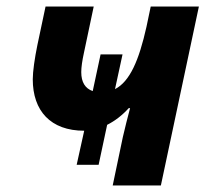

<svg xmlns="http://www.w3.org/2000/svg" viewBox="-20 -566 644 586"><path d="M237 -167 214 -63H281L307 -185C331 -197 353 -214 373 -236H377C369 -207 362 -177 355 -148L324 0H471L587 -546H440L427 -484C404 -381 376 -317 331 -294L354 -400H287L263 -288C240 -296 228 -315 228 -346C228 -361 231 -381 236 -404L266 -546H119L94 -428C86 -389 80 -348 80 -324C80 -228 134 -167 237 -167Z"/></svg>

Font: BC Sans
Style: Bold Italic
Weight: 700
Italic angle: -12°
Designer: Monotype Design Team
Province of B.C.
Foundry: Monotype Imaging Inc.
Version: Version 2.000;GOOG;noto-source:20170915:90ef993387c0